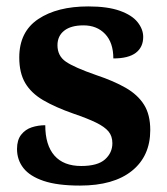

<svg xmlns="http://www.w3.org/2000/svg" viewBox="-20 -568 521 598"><path d="M229 10Q159 10 116 -4.5Q73 -19 53 -44.5Q33 -70 33 -104Q33 -132 46 -148.5Q59 -165 79 -171.5Q99 -178 121 -178Q121 -116 149.5 -83.5Q178 -51 233 -51Q284 -51 307 -71.5Q330 -92 330 -122Q330 -144 318 -158.5Q306 -173 279.5 -186Q253 -199 209 -214Q152 -234 114.5 -256Q77 -278 58.5 -309.5Q40 -341 40 -389Q40 -469 99 -508.5Q158 -548 255 -548Q315 -548 353 -534.5Q391 -521 408.5 -499Q426 -477 426 -453Q426 -421 403 -403.5Q380 -386 333 -386Q333 -435 307.5 -462Q282 -489 240 -489Q201 -489 180 -472.5Q159 -456 159 -427Q159 -394 185 -376Q211 -358 280 -334Q334 -316 371.5 -294.5Q409 -273 428.5 -242Q448 -211 448 -163Q448 -82 391 -36Q334 10 229 10Z"/></svg>

Font: Noto Serif Myanmar
Style: Regular
Weight: 400
Designer: Ben Mitchell and the Monotype Design Team
Foundry: Monotype Imaging Inc.
Version: Version 2.106